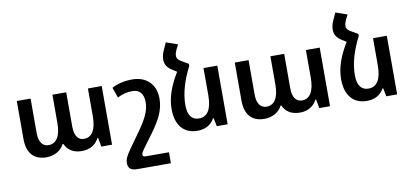

<svg xmlns="http://www.w3.org/2000/svg" viewBox="-85 -1064 3455 1603"><g transform="rotate(-10 1642.5 -262.5)"><path d="M236 9C305 9 361 -26 386 -76H393C416 -23 464 9 536 9C611 9 657 -28 681 -75H687L701 0H792V-497H675V-261C675 -149 638 -88 571 -88C523 -88 491 -125 491 -206V-497H374V-257C374 -145 336 -88 270 -88C222 -88 189 -126 189 -204V-497H72V-175C72 -52 132 9 236 9Z M1249 238V145H1053C1033 145 1027 138 1027 126C1027 114 1036 99 1049 81L1140 -43C1208 -138 1249 -215 1249 -311C1249 -430 1173 -507 1052 -507C982 -507 928 -493 878 -467L909 -379C952 -402 994 -411 1036 -411C1095 -411 1130 -374 1130 -302C1130 -235 1103 -176 1046 -92L931 70C897 120 887 144 887 173C887 216 910 238 963 238Z M1541 -553 1491 -582C1457 -600 1446 -616 1446 -638C1446 -653 1451 -670 1459 -687L1480 -729L1382 -763L1352 -696C1341 -672 1336 -649 1336 -623C1336 -584 1355 -554 1394 -530L1433 -505C1369 -401 1333 -304 1333 -205C1333 -69 1400 10 1515 10C1587 10 1634 -22 1660 -70H1666L1680 0H1772V-497H1655V-266C1655 -145 1615 -89 1546 -89C1486 -89 1452 -131 1452 -218C1452 -323 1486 -428 1541 -536Z M2084 9C2153 9 2209 -26 2234 -76H2241C2264 -23 2312 9 2384 9C2459 9 2505 -28 2529 -75H2535L2549 0H2640V-497H2523V-261C2523 -149 2486 -88 2419 -88C2371 -88 2339 -125 2339 -206V-497H2222V-257C2222 -145 2184 -88 2118 -88C2070 -88 2037 -126 2037 -204V-497H1920V-175C1920 -52 1980 9 2084 9Z M2978 -553 2928 -582C2894 -600 2883 -616 2883 -638C2883 -653 2888 -670 2896 -687L2917 -729L2819 -763L2789 -696C2778 -672 2773 -649 2773 -623C2773 -584 2792 -554 2831 -530L2870 -505C2806 -401 2770 -304 2770 -205C2770 -69 2837 10 2952 10C3024 10 3071 -22 3097 -70H3103L3117 0H3209V-497H3092V-266C3092 -145 3052 -89 2983 -89C2923 -89 2889 -131 2889 -218C2889 -323 2923 -428 2978 -536Z"/></g></svg>

Font: Noto Sans Armenian SemiCondensed SemiBold
Style: Regular
Weight: 600
Width: 4
Designer: Monotype Design Team
Foundry: Monotype Imaging Inc.
Version: Version 2.008